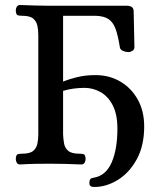

<svg xmlns="http://www.w3.org/2000/svg" viewBox="-20 -654 654 767"><path d="M60 3Q51 3 47 -4Q43 -11 43 -19Q44 -36 51 -38Q58 -40 68 -40Q100 -40 113 -51.5Q126 -63 129.5 -80.5Q133 -98 133 -117V-514Q133 -533 129.5 -550.5Q126 -568 113 -579.5Q100 -591 68 -591Q58 -591 51 -593Q44 -595 43 -612Q43 -620 47 -627Q51 -634 60 -634Q92 -633 120.5 -632Q149 -631 179 -631H488Q499 -631 506.5 -626Q514 -621 514 -607L517 -466Q517 -456 509 -451Q501 -446 493 -446Q482 -446 471.5 -450.5Q461 -455 459 -464Q452 -509 442.5 -536.5Q433 -564 414.5 -577Q396 -590 361 -591H232V-328Q256 -338 289 -346Q322 -354 361 -354Q417 -354 461 -328Q505 -302 530.5 -256Q556 -210 556 -149Q556 -72 526.5 -18Q497 36 451 64.5Q405 93 356 93Q337 93 337 78Q337 66 341 61.5Q345 57 354 56Q403 48 426 -5Q449 -58 449 -140Q449 -198 430 -234Q411 -270 381 -286.5Q351 -303 318 -303Q295 -303 273.5 -300Q252 -297 232 -291V-117Q233 -98 236 -80.5Q239 -63 252.5 -51.5Q266 -40 297 -40Q307 -40 314 -38Q321 -36 322 -19Q322 -11 318 -4Q314 3 304 3Q240 0 180 0Q150 0 121 0.5Q92 1 60 3Z"/></svg>

Font: Alice
Style: Regular
Weight: 400
Designer: Ksenia Yerulevich
Foundry: Cyreal (http://www.cyreal.org/)
Version: Version 2.003; ttfautohint (v1.8.3)